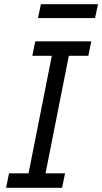

<svg xmlns="http://www.w3.org/2000/svg" viewBox="-20 -895 487 915"><path d="M276 0H9L23 -69H116L227 -629H134L148 -698H415L401 -629H308L197 -69H290ZM161 -809 175 -875H447L433 -809Z"/></svg>

Font: IBM Plex Sans
Style: Italic
Weight: 400
Italic angle: -11.31°
Designer: Mike Abbink, Paul van der Laan, Pieter van Rosmalen
Foundry: Bold Monday
Version: Version 3.201